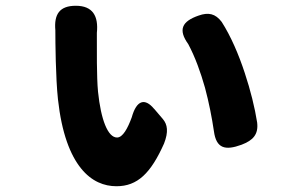

<svg xmlns="http://www.w3.org/2000/svg" viewBox="-20 -601 1020 666"><path d="M261 -17C298 29 342 45 384 45C457 45 503 0 549 -103C565 -144 561 -169 545 -188L516 -222L514 -224C483 -261 454 -255 437 -194C423 -156 406 -124 386 -124C354 -124 330 -186 320 -283C315 -335 316 -434 316 -474C316 -477 316 -482 316 -487C322 -545 302 -581 243 -581C187 -581 167 -552 172 -496C172 -495 172 -495 172 -494C172 -456 173 -331 181 -257C194 -138 224 -63 261 -17ZM829 -348C808 -412 781 -475 749 -525C727 -554 703 -559 669 -547C611 -527 597 -498 633 -448C657 -403 676 -350 691 -297C705 -245 715 -193 722 -146C730 -86 761 -78 818 -99C857 -114 877 -134 872 -176C864 -227 849 -288 829 -348Z"/></svg>

Font: GenSenRounded2 TW H
Style: Regular
Weight: 900
Version: Version 2.100;PS 2.1;hotconv 16.6.51;makeotf.lib2.5.65220 DE